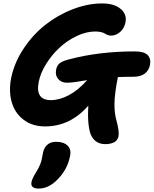

<svg xmlns="http://www.w3.org/2000/svg" viewBox="-20 -727 894 1116"><path d="M370.1 -246.1Q336.9 -246.1 318.4 -267.6Q299.8 -289.1 306.2 -321.8Q310.5 -345.7 326.4 -358.9Q342.3 -372.1 380.9 -381.8Q554.7 -428.2 763.2 -428.2Q817.9 -428.2 838.1 -407Q858.4 -385.7 852.1 -351.1Q837.9 -280.8 754.9 -280.8Q692.9 -280.8 665 -278.8Q646 -181.6 645.3 -123.5Q644.5 -65.4 659.2 -18.1Q673.8 39.6 668.9 64.9Q664.1 89.8 642.6 100.3Q621.1 110.8 592.8 110.8Q530.8 110.8 506.8 53.2Q486.8 -3.9 493.2 -112.8Q387.7 7.8 242.2 7.8Q168.5 7.8 117.7 -30.5Q66.9 -68.8 48.3 -132.8Q29.8 -196.8 44.9 -273.9Q63 -362.3 116.5 -443.4Q169.9 -524.4 242.4 -581.8Q314.9 -639.2 402.3 -673.1Q489.7 -707 574.2 -707Q644 -707 681.6 -675Q719.2 -643.1 709 -595.2Q701.7 -561.5 677.7 -540.8Q653.8 -520 626 -520Q615.7 -520 606 -523.7Q596.2 -527.3 589.4 -532Q582.5 -536.6 567.6 -540.3Q552.7 -543.9 533.2 -543.9Q481 -543.9 425.3 -517.3Q369.6 -490.7 325 -449Q280.3 -407.2 247.6 -354.5Q214.8 -301.8 205.1 -251Q184.1 -145 275.9 -145Q325.7 -145 379.9 -173.6Q434.1 -202.1 486.8 -261.2Q477.1 -259.8 453.4 -255.9Q429.7 -252 419.9 -250.5Q410.2 -249 395.5 -247.6Q380.9 -246.1 370.1 -246.1ZM205.1 369.1Q180.2 369.1 169.7 359.4Q159.2 349.6 163.1 331.1Q167.5 309.6 188 276.9Q200.7 257.3 209 238.5Q217.3 219.7 220 210.2Q222.7 200.7 225.8 182.6Q229 164.6 230 160.2Q235.4 131.8 254.9 114.5Q274.4 97.2 306.2 97.2Q351.1 97.2 373.3 119.9Q395.5 142.6 387.2 180.2Q371.1 264.6 303.2 327.1Q256.3 369.1 205.1 369.1Z"/></svg>

Font: Shantell Sans Irregular
Style: Bold Italic
Weight: 700
Italic angle: -11.31°
Designer: Stephen Nixon, Anya Danilova, Shantell Martin
Foundry: Arrow Type
Version: Version 1.006;[9816181b4]